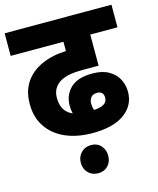

<svg xmlns="http://www.w3.org/2000/svg" viewBox="-122 -707 822 1002"><g transform="rotate(-15 288.5 -206.0)"><path d="M311 0Q227 0 164 -27.5Q101 -55 66 -107Q31 -159 31 -231Q31 -301 63.5 -348.5Q96 -396 153.5 -421.5Q211 -447 285 -450V-500H0V-622H577V-500H430V-332H347Q293 -332 263.5 -324.5Q234 -317 216 -305Q197 -291 186.5 -272Q176 -253 176 -224Q176 -152 235 -126Q230 -148 230 -169Q230 -225 268 -263Q306 -301 387 -301Q441 -301 475.5 -281Q510 -261 526.5 -229.5Q543 -198 543 -161Q543 -88 482.5 -44Q422 0 311 0ZM341 -151Q341 -133 347 -115Q420 -118 420 -162Q420 -197 385 -197Q361 -197 351 -182.5Q341 -168 341 -151ZM209 134Q209 102 230 80Q251 58 284 58Q317 58 337 80Q357 102 357 134Q357 167 337 188.5Q317 210 284 210Q251 210 230 188.5Q209 167 209 134Z"/></g></svg>

Font: Noto Sans SemiCondensed ExtraBold
Style: Regular
Weight: 800
Width: 4
Designer: Monotype Design Team
Foundry: Monotype Imaging Inc.
Version: Version 2.013; ttfautohint (v1.8.4.7-5d5b)